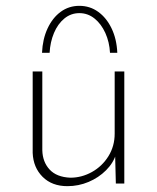

<svg xmlns="http://www.w3.org/2000/svg" viewBox="-20 -629 538 658"><path d="M211 9Q158 9 126 -23Q94 -55 92 -105V-384H125V-114Q126 -74 150 -48Q174 -22 221 -20Q260 -20 295 -39.5Q330 -59 351.5 -93.5Q373 -128 373 -171V-384H406V0H377L374 -119L378 -102Q369 -71 343.5 -45.5Q318 -20 283.5 -5.5Q249 9 211 9ZM252 -609Q288 -609 316.5 -588.5Q345 -568 362.5 -531.5Q380 -495 382 -448H357Q355 -485 341 -516Q327 -547 304 -565.5Q281 -584 252 -584Q223 -584 200.5 -565.5Q178 -547 165 -516Q152 -485 150 -448H124Q126 -495 143 -531.5Q160 -568 188 -588.5Q216 -609 252 -609Z"/></svg>

Font: Josefin Sans Thin ExtraLight
Style: Regular
Weight: 250
Version: Version 2.001